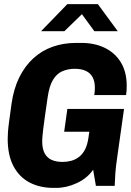

<svg xmlns="http://www.w3.org/2000/svg" viewBox="-20 -905 640 935"><path d="M240 10Q174.5 10 124.2 -16.2Q74 -42.5 45.8 -95.5Q17.5 -148.5 17.5 -229Q17.5 -244 18.8 -262.2Q20 -280.5 24.2 -312.2Q28.5 -344 36 -398.5Q46.5 -473 74 -528.5Q101.5 -584 142.8 -621.5Q184 -659 236.8 -677.5Q289.5 -696 349.5 -696H377Q441.5 -696 491.2 -671.5Q541 -647 569 -600.5Q597 -554 597 -487.5Q597 -476.5 596.5 -465.2Q596 -454 594 -442H439Q442 -458 442 -478Q442 -507.5 431.5 -528Q421 -548.5 399.2 -559.2Q377.5 -570 343.5 -570Q311 -570 283.8 -558.2Q256.5 -546.5 238.2 -516.5Q220 -486.5 212 -431Q203.5 -372.5 198.2 -334.8Q193 -297 190.2 -274.2Q187.5 -251.5 186.5 -238.5Q185.5 -225.5 185.5 -217Q185.5 -180.5 197.5 -158.2Q209.5 -136 231.8 -126.2Q254 -116.5 284 -116.5Q306.5 -116.5 327 -122Q347.5 -127.5 364.8 -140.8Q382 -154 393.8 -176.5Q405.5 -199 410.5 -233L415 -263.5H292.5L308 -374.5H584L550.5 -137Q544 -93 541.8 -62.5Q539.5 -32 538.5 0H447L433.5 -78.5Q405 -37 354.5 -13.5Q304 10 253.5 10ZM180 -753 308 -885H456.5L553.5 -753H439.5L365 -855H398.5L293.5 -753Z"/></svg>

Font: Chivo Mono Medium
Style: Italic
Weight: 500
Italic angle: -8.05°
Monospace: yes
Designer: Hector Gatti
Foundry: Omnibus-Type
Version: Version 1.008